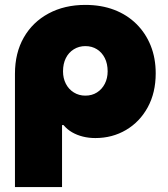

<svg xmlns="http://www.w3.org/2000/svg" viewBox="-20 -551 687 783"><path d="M328 -531Q393 -531 445.5 -511Q498 -491 536 -453.5Q574 -416 594.5 -365Q615 -314 615 -252Q615 -173 582.5 -113.5Q550 -54 494 -21Q438 12 369 12Q342 12 318 6Q294 0 274 -11.5Q254 -23 239 -41H233V212H41V-250Q41 -335 77 -398Q113 -461 178 -496Q243 -531 328 -531ZM328 -363Q302 -363 281 -350Q260 -337 248.5 -314Q237 -291 237 -260Q237 -232 248.5 -209.5Q260 -187 281 -174Q302 -161 328 -161Q355 -161 375.5 -174Q396 -187 407.5 -209.5Q419 -232 419 -260Q419 -291 407.5 -314Q396 -337 375.5 -350Q355 -363 328 -363Z"/></svg>

Font: MuseoModerno Thin Black
Style: Regular
Weight: 900
Version: Version 1.002